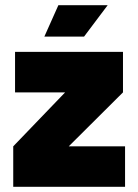

<svg xmlns="http://www.w3.org/2000/svg" viewBox="-20 -720 532 740"><path d="M395 -700H205L151 -579H304ZM245 -156 454 -364V-520H38V-364H231L31 -156V0H462V-156Z"/></svg>

Font: Arthouse Owned Black
Style: Regular
Weight: 900
Designer: Jeremy Tribby
Foundry: Tribby Type
Version: Version 1.000;PS 001.000;hotconv 1.0.88;makeotf.lib2.5.64775